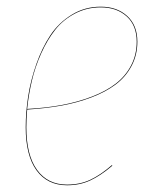

<svg xmlns="http://www.w3.org/2000/svg" viewBox="-20 -547 462 576"><path d="M392.1 -421.9Q392.1 -381.8 374.5 -348.9Q356.9 -315.9 326.9 -293.5Q296.9 -271 254.4 -254.9Q211.9 -238.8 164.3 -230.2Q116.7 -221.7 61.5 -218.3Q59.1 -187.5 59.1 -165Q59.1 -81.5 91.1 -37.4Q123 6.8 181.2 6.8Q219.2 6.8 250 -7.3Q280.8 -21.5 315.9 -51.8L316.9 -49.8Q281.2 -19.5 250.2 -5.4Q219.2 8.8 181.2 8.8Q122.1 8.8 89.6 -35.9Q57.1 -80.6 57.1 -165Q57.1 -210.4 64.5 -258.1Q71.8 -305.7 88.9 -354.5Q106 -403.3 131.1 -441.2Q156.2 -479 195.3 -502.9Q234.4 -526.9 282.2 -526.9Q331.1 -526.9 361.6 -499Q392.1 -471.2 392.1 -421.9ZM282.2 -524.9Q240.2 -524.9 204.8 -506.3Q169.4 -487.8 145.5 -457.5Q121.6 -427.2 103.5 -386.7Q85.4 -346.2 75.7 -304.9Q65.9 -263.7 61.5 -220.2Q117.2 -223.1 164.8 -231.9Q212.4 -240.7 254.6 -256.8Q296.9 -272.9 326.4 -295.4Q356 -317.9 373 -350.1Q390.1 -382.3 390.1 -421.9Q390.1 -470.7 360.1 -497.8Q330.1 -524.9 282.2 -524.9Z"/></svg>

Font: Fira Sans Compressed Two
Style: Italic
Weight: 100
Width: 3
Italic angle: -8°
Designer: Carrois Corporate & Edenspiekermann AG
Foundry: Carrois Corporate GbR & Edenspiekermann AG
Version: Version 4.203;PS 004.203;hotconv 1.0.88;makeotf.lib2.5.64775